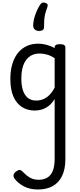

<svg xmlns="http://www.w3.org/2000/svg" viewBox="-20 -869 638 1539"><path d="M285 650Q218 650 170 624Q122 598 96 562Q87 548 88.5 534Q90 520 110 505Q129 491 139.5 493Q150 495 163 508Q194 541 223 556.5Q252 572 289 572Q329 572 358 555.5Q387 539 402.5 502Q418 465 418 403V-75Q395 -38 367.5 -18Q340 2 312.5 9.5Q285 17 258 17Q201 17 157 -10.5Q113 -38 88 -94Q63 -150 63 -235Q63 -287 72.5 -331Q82 -375 101 -410Q120 -445 147 -469Q174 -493 209 -506Q244 -519 286 -519Q318 -519 352.5 -510Q387 -501 418 -484V-489Q418 -502 428 -508.5Q438 -515 460 -515Q482 -515 493 -508.5Q504 -502 504 -489V406Q504 488 477 542.5Q450 597 401 623.5Q352 650 285 650ZM270 -63Q299 -63 325.5 -73.5Q352 -84 375.5 -107Q399 -130 418 -167V-403Q387 -423 357 -431.5Q327 -440 295 -440Q269 -440 247 -432Q225 -424 207 -408Q189 -392 176.5 -368Q164 -344 157.5 -312Q151 -280 151 -239Q151 -184 164 -144.5Q177 -105 203.5 -84Q230 -63 270 -63ZM346 -845Q359 -841 361.5 -832.5Q364 -824 359 -809Q347 -779 341.5 -755Q336 -731 334.5 -707Q333 -683 333 -653Q333 -636 323 -628.5Q313 -621 294 -621Q272 -621 259 -632.5Q246 -644 246 -663Q246 -701 261.5 -746.5Q277 -792 300 -829Q311 -845 320.5 -848Q330 -851 346 -845Z"/></svg>

Font: Playwrite BR
Style: Regular
Weight: 400
Designer: Veronika Burian, José Scaglione
Foundry: TypeTogether
Version: Version 1.002